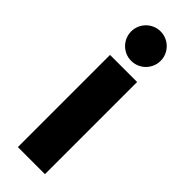

<svg xmlns="http://www.w3.org/2000/svg" viewBox="-263 -810 830 830"><g transform="rotate(45 152.0 -395.0)"><path d="M242.2 -700.2Q242.2 -681.6 235.1 -665Q228 -648.4 215.8 -636.2Q203.6 -624 187 -616.9Q170.4 -609.9 151.9 -609.9Q133.3 -609.9 116.9 -616.9Q100.6 -624 88.4 -636.2Q76.2 -648.4 69.1 -665Q62 -681.6 62 -700.2Q62 -718.8 69.1 -735.1Q76.2 -751.5 88.4 -763.7Q100.6 -775.9 116.9 -783Q133.3 -790 151.9 -790Q170.4 -790 187 -783Q203.6 -775.9 215.8 -763.7Q228 -751.5 235.1 -735.1Q242.2 -718.8 242.2 -700.2ZM234.9 0H69.3V-563.5H234.9Z"/></g></svg>

Font: Aclonica
Style: Regular
Weight: 400
Designer: Astigmatic (AOETI)
Foundry: Astigmatic (AOETI)
Version: Version 1.000